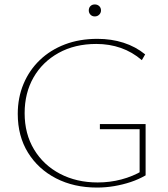

<svg xmlns="http://www.w3.org/2000/svg" viewBox="-20 -839 759 865"><path d="M417 6Q313 6 232.5 -35.5Q152 -77 106 -151.5Q60 -226 60 -326Q60 -399 86 -461Q112 -523 159.5 -568.5Q207 -614 272.5 -639Q338 -664 419 -664Q482 -664 536.5 -646.5Q591 -629 634 -594L619 -568Q576 -605 524.5 -623Q473 -641 414 -641Q317 -641 244 -600.5Q171 -560 131 -490Q91 -420 91 -329Q91 -236 133.5 -165.5Q176 -95 250.5 -56Q325 -17 420 -17Q475 -17 526.5 -30.5Q578 -44 622 -70L609 -50V-257H430V-280H636V-49Q605 -31 569 -19Q533 -7 494.5 -0.5Q456 6 417 6ZM407 -765Q395 -765 387.5 -773Q380 -781 380 -792Q380 -804 387.5 -811.5Q395 -819 407 -819Q419 -819 427 -811.5Q435 -804 435 -792Q435 -781 427 -773Q419 -765 407 -765Z"/></svg>

Font: Ysabeau Office Thin
Style: Regular
Weight: 250
Designer: Christian Thalmann (Catharsis Fonts)
Version: Version 2.001;gftools[0.9.30]; featfreeze: tnum,lnum,ss02